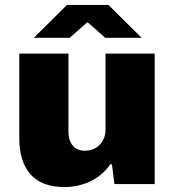

<svg xmlns="http://www.w3.org/2000/svg" viewBox="-20 -745 707 777"><path d="M242 12Q148 12 103 -40Q58 -92 58 -186V-528H257V-210Q257 -194 261.5 -180Q266 -166 274 -156Q282 -146 295 -140.5Q308 -135 324 -135Q349 -135 367.5 -146.5Q386 -158 396.5 -177Q407 -196 407 -218V-528H606V0H443L433 -80H426Q407 -51 377.5 -30Q348 -9 313 1.5Q278 12 242 12ZM117 -592 251 -725H419L553 -592H406L305 -681H363L262 -592Z"/></svg>

Font: Archivo SemiBold Black
Style: Regular
Weight: 900
Version: Version 2.001